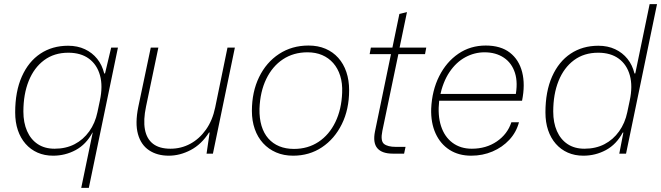

<svg xmlns="http://www.w3.org/2000/svg" viewBox="-20 -749 3223 936"><path d="M376 167 432 -103H431Q400 -45 349 -17.5Q298 10 239 10Q197 10 163 -5Q129 -20 104.5 -48Q80 -76 67 -114.5Q54 -153 54 -201Q54 -303 86.5 -376Q119 -449 177 -487.5Q235 -526 312 -526Q358 -526 394 -509Q430 -492 454 -462Q478 -432 488 -391H492L522 -517H555L413 167ZM246 -24Q301 -24 343.5 -46Q386 -68 415 -108.5Q444 -149 455 -202L467 -259Q482 -329 467.5 -381.5Q453 -434 413.5 -463Q374 -492 313 -492Q244 -492 195 -455.5Q146 -419 120 -354.5Q94 -290 94 -205Q94 -151 112 -110Q130 -69 164 -46.5Q198 -24 246 -24Z M803 10Q746 10 706.5 -16.5Q667 -43 652.5 -95.5Q638 -148 654 -227L715 -517H752L692 -230Q678 -164 686.5 -118Q695 -72 726 -48Q757 -24 811 -24Q863 -24 907.5 -48Q952 -72 984 -117Q1016 -162 1029 -225L1089 -517H1125L1018 0H987L1002 -103H999Q962 -45 909.5 -17.5Q857 10 803 10Z M1409 10Q1363 10 1326 -6Q1289 -22 1262.5 -51Q1236 -80 1222 -120Q1208 -160 1208 -208Q1208 -301 1243 -373Q1278 -445 1340.5 -486Q1403 -527 1484 -527Q1530 -527 1566.5 -511.5Q1603 -496 1629 -467Q1655 -438 1668.5 -398Q1682 -358 1682 -309Q1682 -216 1646.5 -144Q1611 -72 1549.5 -31Q1488 10 1409 10ZM1413 -23Q1481 -23 1533 -57.5Q1585 -92 1615 -154Q1645 -216 1648 -297Q1650 -343 1638.5 -379.5Q1627 -416 1604.5 -441.5Q1582 -467 1550.5 -480.5Q1519 -494 1479 -494Q1411 -494 1359.5 -460Q1308 -426 1278 -364Q1248 -302 1245 -219Q1244 -172 1255 -135.5Q1266 -99 1288 -74Q1310 -49 1341.5 -36Q1373 -23 1413 -23Z M1895 0Q1842 0 1819.5 -26.5Q1797 -53 1808 -108L1886 -485H1782L1788 -517H1893L1927 -681L1964 -690L1928 -517H2058L2052 -485H1922L1844 -111Q1834 -62 1852 -47.5Q1870 -33 1910 -33H1957L1950 0Z M2277 10Q2216 10 2171.5 -18.5Q2127 -47 2103.5 -98.5Q2080 -150 2082 -219Q2086 -308 2121 -377.5Q2156 -447 2214.5 -487Q2273 -527 2348 -527Q2421 -527 2465.5 -492.5Q2510 -458 2525.5 -397.5Q2541 -337 2525 -258H2121Q2113 -187 2130 -134.5Q2147 -82 2186 -53Q2225 -24 2280 -24Q2350 -24 2402 -59.5Q2454 -95 2473 -153H2510Q2497 -104 2463 -67.5Q2429 -31 2381 -10.5Q2333 10 2277 10ZM2124 -277 2111 -291H2509L2492 -276Q2506 -345 2490.5 -393.5Q2475 -442 2436 -468Q2397 -494 2342 -494Q2293 -494 2248.5 -470Q2204 -446 2171.5 -398Q2139 -350 2124 -277Z M2824 10Q2782 10 2748 -5Q2714 -20 2689.5 -48Q2665 -76 2652 -114.5Q2639 -153 2639 -201Q2639 -303 2671.5 -376Q2704 -449 2762 -487.5Q2820 -526 2897 -526Q2943 -526 2979 -509Q3015 -492 3039 -462Q3063 -432 3073 -391H3077L3147 -729H3183L3032 0H2999L3019 -103H3016Q2985 -45 2934 -17.5Q2883 10 2824 10ZM2829 -24Q2884 -24 2926.5 -46Q2969 -68 2998 -108.5Q3027 -149 3038 -202L3050 -259Q3065 -329 3050.5 -381.5Q3036 -434 2996.5 -463Q2957 -492 2896 -492Q2827 -492 2778 -455.5Q2729 -419 2703 -354.5Q2677 -290 2677 -205Q2677 -151 2695 -110Q2713 -69 2747 -46.5Q2781 -24 2829 -24Z"/></svg>

Font: Mona Sans
Style: Italic
Weight: 200
Italic angle: -11.6951°
Designer: Deni Anggara
Foundry: GitHub
Version: Version 2.000